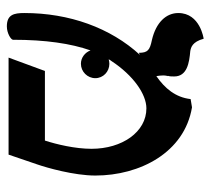

<svg xmlns="http://www.w3.org/2000/svg" viewBox="-47 -562 614 560"><g transform="rotate(90 260.0 -282.0)"><path d="M269 -531C264 -487 238 -456 202 -431C201 -437 200 -445 200 -452C200 -457 201 -461 202 -465L201 -464C203 -470 203 -476 203 -483C203 -521 163 -527 129 -530C118 -532 102 -536 93 -569C93 -569 18 -559 18 -495C18 -460 45 -430 97 -418C126 -412 134 -406 134 -380L140 -383C61 -297 18 -177 18 -46C18 -15 23 5 57 5C77 5 96 -7 96 -13C96 -108 107 -182 127 -239C133 -223 148 -211 166 -211C189 -211 208 -230 208 -253C208 -276 189 -294 166 -294C161 -294 157 -293 153 -292C154 -295 156 -297 158 -300C200 -364 255 -402 296 -402C365 -402 414 -331 414 -242C414 -194 401 -140 390 -106H187L148 0H431C440 -27 451 -58 460 -85C469 -111 492 -191 492 -253C492 -383 425 -513 293 -535Z"/></g></svg>

Font: Libertinus Serif Semibold
Style: Regular
Weight: 600
Designer: Philipp H. Poll, Khaled Hosny
Foundry: Caleb Maclennan
Version: Version 7.050;RELEASE